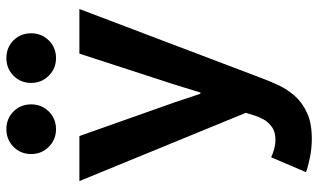

<svg xmlns="http://www.w3.org/2000/svg" viewBox="-220 -574 1007 608"><g transform="rotate(-90 284.0 -270.5)"><path d="M147.9 212.9Q118.1 212.9 89 207Q59.8 201.2 42.3 194.5L89.5 84.1Q102.1 90.2 116.6 94Q131.1 97.8 143.7 97.8Q169.6 98 185.4 86.5Q201.3 75.1 209.7 59.5Q218.1 43.8 221.8 31.3L246 -47.9L238.6 24.4L14.1 -523.1H156.7L262.2 -224.8L290.6 -139.9H294.5L320.7 -224.8L417.7 -523.1H559L336.9 62.3Q328.9 83.5 316.7 109.4Q304.4 135.3 283.9 158.8Q263.4 182.3 230.6 197.6Q197.8 212.9 147.9 212.9ZM403.5 -597.1Q370.6 -597.1 347.8 -620Q324.9 -642.9 324.9 -675.7Q324.9 -709.2 347.8 -731.8Q370.6 -754.3 403.5 -754.3Q437 -754.3 459.6 -731.8Q482.1 -709.2 482.1 -675.7Q482.1 -642.9 459.6 -620Q437 -597.1 403.5 -597.1ZM178.4 -597.1Q145.5 -597.1 122.6 -620Q99.7 -642.9 99.7 -675.7Q99.7 -709.2 122.6 -731.8Q145.5 -754.3 178.4 -754.3Q211.9 -754.3 234.5 -731.8Q257 -709.2 257 -675.7Q257 -642.9 234.5 -620Q211.9 -597.1 178.4 -597.1Z"/></g></svg>

Font: Reddit Sans
Style: Regular
Weight: 400
Designer: Stephen Hutchings
Foundry: Reddit
Version: Version 1.014